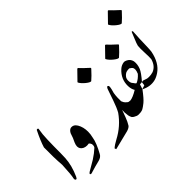

<svg xmlns="http://www.w3.org/2000/svg" viewBox="-133 -1138 1477 1477"><g transform="rotate(-45 605.5 -399.0)"><path d="M115.2 -534.2Q111.8 -516.1 107.9 -481Q104 -436 103 -356.9Q103 -266.1 101.1 -230Q97.2 -152.8 59.1 -68.8Q51.8 -53.2 45.9 -53.2Q43 -53.2 40 -55.2Q33.2 -59.1 35.2 -73.2Q43 -100.1 47.9 -208Q41 -294.9 43 -402.8Q59.1 -457 99.1 -537.1Q108.9 -543 115.2 -534.2Z M361.8 -191.9Q355 -143.1 310.1 -62Q297.9 -40 268.1 -32.2Q243.2 -25.9 216.8 -19Q197.8 -13.2 159.2 -2Q149.9 -2 147.9 -7.8Q147.9 -15.1 161.1 -22.9Q201.2 -46.9 241.2 -69.8Q285.2 -98.1 315.9 -127Q325.2 -139.2 321.8 -160.2Q315.9 -174.8 308.1 -180.2Q297.9 -178.2 289.1 -178.2Q252.9 -178.2 234.9 -203.1Q228 -214.8 228 -228Q228 -242.2 236.8 -263.2Q245.1 -278.8 252 -296.4Q258.8 -314 265.1 -334Q275.9 -356 293.9 -362.8Q327.1 -369.1 347.2 -335.9Q369.1 -298.8 369.1 -248Q369.1 -221.2 361.8 -191.9Z M580.6 -575.7 652.8 -649.9H659.7Q681.2 -625.5 728 -583.5Q733.9 -579.6 728 -572.8Q689 -529.8 660.6 -505.9Q648.9 -502.9 620.6 -525.9Q592.3 -548.8 580.6 -570.8Z M698.7 -64.5ZM676.8 -188H674.8Q663.1 -155.8 650.9 -123Q636.7 -85 621.1 -61Q611.8 -47.9 584 -39.1Q530.8 -26.9 426.8 0Q425.8 -3.9 421.9 -13.2Q442.9 -32.2 480 -51.8Q575.7 -102.1 635.7 -188Q655.8 -224.1 674.8 -279.8Q691.9 -328.1 708 -376Q710 -380.9 716.8 -390.1Q728 -390.1 731 -381.8Q731.9 -369.1 727.1 -350.1Q718.8 -320.8 718.8 -319.8Q711.9 -282.2 713.9 -210.9Z M858.9 -552.2 931.2 -626.5H938Q959.5 -602.1 1006.3 -560.1Q1012.2 -556.2 1006.3 -549.3Q967.3 -506.3 939 -482.4Q927.2 -479.5 898.9 -502.4Q870.6 -525.4 858.9 -547.4Z M941.4 -143.6ZM739.7 -197.8Q745.6 -191.4 752 -189.9Q763.2 -187.5 768.6 -188Q798.3 -190.9 849.6 -222.2Q835 -245.1 834 -279.8Q832 -355.5 890.6 -408.7Q912.6 -428.7 941.4 -432.1Q950.2 -433.1 962.9 -427.2Q993.7 -413.6 1001 -381.3Q1005.9 -345.7 991.2 -309.1Q980 -281.2 930.7 -224.1L926.8 -194.8L896.5 -185.1Q850.6 -123.5 825.2 -103Q799.3 -82.5 790.5 -78.1Q782.7 -71.3 763.7 -67.9Q761.2 -67.4 758.3 -67.4Q732.9 -64 718.8 -69.8Q696.3 -78.6 686 -90.3Q674.8 -110.8 674.3 -129.4Q669.9 -151.4 672.4 -180.7Q678.2 -217.8 682.1 -229.5L703.6 -273.4Q708 -246.6 714.8 -232.4Q718.8 -224.6 722.2 -216.8Q726.6 -210 731.4 -204.6Q731.9 -204.6 732.9 -204.1Q736.3 -200.7 739.7 -197.8ZM896.5 -185.1ZM896.5 -185.1ZM936.5 -368.7Q908.2 -368.7 895 -360.4Q881.8 -352.1 873 -339.4Q864.3 -326.7 864.3 -308.1Q864.3 -280.8 877.9 -269Q888.7 -250.5 896.5 -248.5Q926.8 -261.2 954.1 -292.5Q963.9 -315.9 963.9 -328.6Q963.9 -342.3 959.5 -350.1Q955.1 -357.9 936.5 -368.7Z M1061 -724.1 1133.3 -798.3H1140.1Q1161.6 -773.9 1208.5 -731.9Q1214.4 -728 1208.5 -721.2Q1169.4 -678.2 1141.1 -654.3Q1129.4 -651.4 1101.1 -674.3Q1072.8 -697.3 1061 -719.2Z M1154.3 -471.7Q1155.8 -503.9 1158.7 -550.8Q1150.9 -561 1147 -549.8Q1143.1 -538.1 1126 -498Q1111.8 -465.8 1106.9 -444.8Q1104 -420.9 1106.4 -371.1Q1108.9 -321.8 1106.9 -298.8Q1090.3 -239.7 1042.5 -221.2Q1036.1 -218.8 1020.5 -216.3Q995.6 -212.9 979 -216.3L946.3 -227.1L908.2 -223.1L895.5 -183.1Q954.1 -152.3 1011.2 -167Q1035.6 -173.3 1063 -191.9Q1128.4 -236.3 1148.4 -338.9Q1150.9 -352.1 1152.3 -406.2Q1154.3 -471.2 1154.3 -471.7ZM945.8 -143.6Z"/></g></svg>

Font: Jameel Khushkhat-L
Style: Regular
Weight: 400
Version: Version 3.5